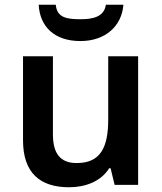

<svg xmlns="http://www.w3.org/2000/svg" viewBox="-20 -779 682 809"><path d="M500 -759H426C419 -707 369 -698 320 -698C262 -698 220 -704 215 -759H143C148 -666 210 -606 319 -606C424 -606 493 -669 500 -759ZM562 -542H436V-277C436 -158 404 -92 303 -92C234 -92 203 -132 203 -213V-542H77V-188C77 -50 149 10 271 10C339 10 405 -14 440 -70H446L463 0H562Z"/></svg>

Font: Noto Sans Arabic SemBd
Style: Regular
Weight: 600
Designer: Monotype Design Team, Nadine Chahine, Nizar Qandah and Khaled Hosny
Foundry: Monotype Imaging Inc.
Version: Version 2.012